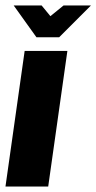

<svg xmlns="http://www.w3.org/2000/svg" viewBox="-30 -681 352 701"><path d="M-10 0 60 -495H216L146 0ZM103 -545 20 -661H122L154 -622L202 -661H302L186 -545Z"/></svg>

Font: Alumni Sans Thin Black
Style: Italic
Weight: 900
Italic angle: -8°
Version: Version 1.016